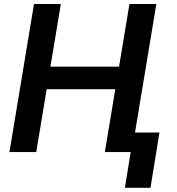

<svg xmlns="http://www.w3.org/2000/svg" viewBox="-20 -747 868 943"><path d="M26.3 0 147 -727.3H278.8L227.6 -419.4H564.6L615.8 -727.3H747.9L627.1 0H495L546.2 -308.9H209.2L158 0ZM763.1 -95.9 719.1 175.4H593.4L637.4 -95.9Z"/></svg>

Font: Inter UI Semi Bold
Style: Italic
Weight: 600
Italic angle: -9.39999°
Designer: Rasmus Andersson
Foundry: rsms
Version: 3.2;8d6f07862